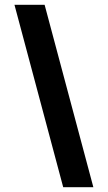

<svg xmlns="http://www.w3.org/2000/svg" viewBox="-20 -720 447 796"><path d="M242 56 40 -700H165L367 56Z"/></svg>

Font: Urbanist
Style: Bold
Weight: 700
Designer: Corey Hu
Foundry: Corey Hu
Version: Version 1.330; ttfautohint (v1.8.4.7-5d5b)